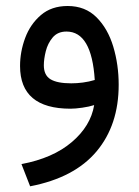

<svg xmlns="http://www.w3.org/2000/svg" viewBox="-20 -368 470 650"><path d="M298.8 -12.2Q282.2 -6.8 258.5 -3.4Q234.9 0 218.8 0Q47.9 0 47.9 -144.5Q47.9 -192.9 65.2 -239.5Q82.5 -286.1 118.4 -316.9Q154.3 -347.7 209 -347.7Q268.6 -347.7 306.9 -309.3Q345.2 -271 363.5 -210Q381.8 -148.9 381.8 -81.1Q381.8 55.2 306.9 144.5Q231.9 233.9 82 262.7L52.7 187.5Q159.2 167.5 223.1 113Q287.1 58.6 298.8 -12.2ZM300.8 -97.2Q290.5 -261.2 205.1 -261.2Q175.3 -261.2 158.4 -241.2Q141.6 -221.2 135 -194.6Q128.4 -168 128.4 -147Q128.4 -113.3 151.1 -99.6Q173.8 -85.9 221.2 -85.9Q240.2 -85.9 260.7 -88.6Q281.2 -91.3 300.8 -97.2Z"/></svg>

Font: Vazir FD
Style: Regular-FD
Weight: 400
Designer: Saber Rastikerdar
Foundry: Saber Rastikerdar
Version: Version 30.0.0